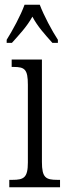

<svg xmlns="http://www.w3.org/2000/svg" viewBox="-20 -786 281 806"><path d="M8 -619V-606H30C62 -642 92 -673 116 -716C139 -673 168 -642 200 -606H223V-619C198 -657 164 -721 147 -766H83C67 -721 32 -657 8 -619ZM19 0H232V-31H221C172 -31 156 -40 156 -106V-536H29V-505H37C84 -505 97 -495 97 -430V-104C97 -40 80 -31 32 -31H19Z"/></svg>

Font: Noto Serif Devanagari ExtraCondensed Light
Style: Regular
Weight: 300
Width: 2
Designer: Universal Thirst, Indian Type Foundry and the Monotype Design Team
Foundry: Monotype Imaging Inc.
Version: Version 2.004